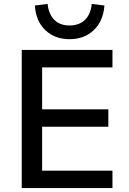

<svg xmlns="http://www.w3.org/2000/svg" viewBox="-20 -960 656 980"><path d="M91 0V-705H554V-616H195V-402H533V-313H195V-89H554V0ZM335 -760Q260 -760 211.5 -806Q163 -852 158 -932L223 -940Q228 -889 256.5 -859.5Q285 -830 335 -830Q385 -830 414.5 -859.5Q444 -889 448 -940L513 -932Q507 -852 458.5 -806Q410 -760 335 -760Z"/></svg>

Font: NunitoSans_10ptSemiBold
Style: Regular
Weight: 600
Designer: Vernon Adams
Foundry: Vernon Adams
Version: Version 3.101;gftools[0.9.27]